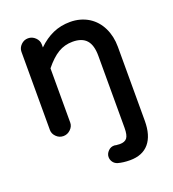

<svg xmlns="http://www.w3.org/2000/svg" viewBox="-137 -621 870 967"><g transform="rotate(-20 297.5 -137.0)"><path d="M330 234Q315 229 306.5 217Q298 205 298 190Q298 173 312 158.5Q326 144 346 145L357 147H360Q364 148 374 148Q401 148 412.5 133Q424 118 424 79V-307Q424 -364 400 -391Q376 -418 326 -418Q283 -418 248 -397Q213 -376 176 -330V-39Q176 -19 159.5 -3Q143 13 121 13Q99 13 83 -3Q67 -19 67 -39V-458Q67 -479 83 -495Q99 -511 121 -511Q143 -511 159.5 -495Q176 -479 176 -458V-442Q214 -479 256 -497.5Q298 -516 348 -516Q403 -516 447 -489Q488 -463 510 -417.5Q532 -372 532 -316V81Q532 159 497 200.5Q462 242 395 242Q359 242 330 234Z"/></g></svg>

Font: 寒蝉全圆体 Bold
Style: Regular
Weight: 700
Designer: Warren2060
      Designed by Motoya company      

      [Varela Round]
      Joe Prince(Latin component); Avraham Cornf
Foundry: ChillType
Version: Version 3.200